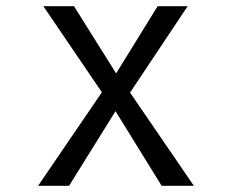

<svg xmlns="http://www.w3.org/2000/svg" viewBox="-20 -600 766 620"><path d="M400 -301 586 -580H489L355 -363L219 -580H120L309 -302L103 0H203L353 -241L502 0H606Z"/></svg>

Font: Charger Monospace
Style: Regular
Weight: 400
Designer: Jasper
Foundry: Cannot Into Space Fonts
Version: Version 0.980